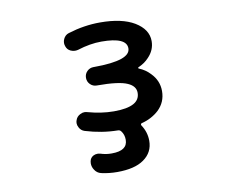

<svg xmlns="http://www.w3.org/2000/svg" viewBox="-81 -661 1162 963"><g transform="rotate(-10 500.0 -180.0)"><path d="M441.4 197.3Q399.4 197.3 360.4 188.5Q338.9 183.6 327.1 164.1Q317.4 149.4 317.4 131.8Q317.4 127 318.4 122.1Q321.3 103.5 337.9 94.7Q347.7 89.8 358.4 89.8Q365.2 89.8 373 91.8Q400.4 100.6 426.8 100.6Q428.7 100.6 430.7 100.6Q510.7 100.6 510.7 44.9Q510.7 18.6 496.1 0Q490.2 -7.8 480.5 -7.8Q398.4 -8.8 315.4 -34.2Q296.9 -40 288.1 -57.6Q282.2 -68.4 282.2 -79.1Q282.2 -86.9 285.2 -94.7Q291 -112.3 308.6 -121.1Q319.3 -127 330.1 -127Q336.9 -127 343.8 -125Q415 -105.5 475.6 -105.5Q477.5 -105.5 479.5 -105.5Q545.9 -105.5 579.1 -124Q610.4 -141.6 610.4 -176.8Q610.4 -210.9 570.3 -228.5Q527.3 -248 417 -248H415Q395.5 -248 381.8 -261.7Q368.2 -275.4 368.2 -294.9Q368.2 -314.5 381.8 -328.1Q395.5 -341.8 415 -341.8H417Q511.7 -341.8 559.6 -358.4Q603.5 -374 603.5 -404.3Q603.5 -460.9 475.6 -460.9Q418 -460.9 353.5 -440.4Q345.7 -438.5 337.9 -438.5Q327.1 -438.5 316.4 -443.4Q298.8 -451.2 293 -469.7Q290 -478.5 290 -486.3Q290 -497.1 294.9 -506.8Q303.7 -525.4 322.3 -531.2Q404.3 -556.6 485.4 -556.6Q596.7 -556.6 660.2 -518.6Q724.6 -479.5 724.6 -419.9Q724.6 -374 690.4 -338.9Q668.9 -315.4 636.7 -301.8Q634.8 -300.8 634.8 -298.3Q634.8 -295.9 637.7 -294.9Q669.9 -282.2 694.3 -255.9Q732.4 -216.8 732.4 -164.1Q732.4 -107.4 692.4 -69.3Q675.8 -53.7 653.3 -41.5Q630.9 -29.3 603.5 -22.5Q600.6 -21.5 599.6 -18.1Q598.6 -14.6 600.6 -11.7Q626 26.4 626 70.3Q626 129.9 577.1 164.1Q530.3 197.3 441.4 197.3Z"/></g></svg>

Font: Rounded-X Mgen+ 1mn medium
Style: Regular
Weight: 500
Designer: [Source Han Sans]
Ryoko NISHIZUKA  (kana & ideographs); Paul D. Hunt (Latin, Greek & Cyrillic); Wenlong ZHANG  (bopomofo
Version: Version 1.059.20150602